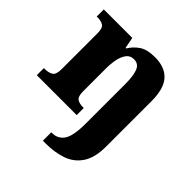

<svg xmlns="http://www.w3.org/2000/svg" viewBox="-208 -703 1096 1096"><g transform="rotate(45 340.0 -155.0)"><path d="M306 240V172H312Q359 172 384.5 134.5Q410 97 410 -4V-322Q410 -386 396.5 -421.5Q383 -457 345 -457Q316 -457 299.5 -435.5Q283 -414 276 -379.5Q269 -345 269 -305V-122Q269 -81 285.5 -69Q302 -57 335 -57H339V0H17V-57H21Q55 -57 74 -69Q93 -81 93 -125V-415Q93 -456 75.5 -467.5Q58 -479 25 -479H22V-536H252L265 -469H270Q291 -504 325 -527Q359 -550 422 -550Q502 -550 543.5 -504.5Q585 -459 585 -358V8Q585 97 551.5 148Q518 199 460 219.5Q402 240 327 240Z"/></g></svg>

Font: Noto Serif ExtraBold
Style: Regular
Weight: 800
Designer: Monotype Design Team
Foundry: Monotype Imaging Inc.
Version: Version 2.014